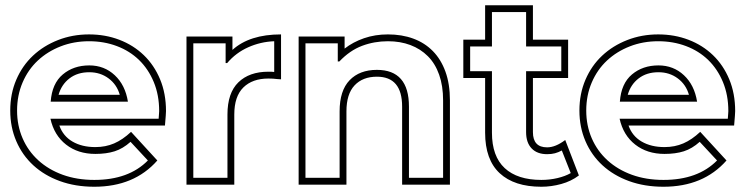

<svg xmlns="http://www.w3.org/2000/svg" viewBox="-20 -690 2838 731"><path d="M206 -212Q220 -172 256 -151Q292 -130 343 -130Q382 -130 414.5 -144Q447 -158 479 -188L579 -79Q491 21 339 21Q267 21 208 -0.5Q149 -22 107 -60.5Q65 -99 42 -152.5Q19 -206 19 -269Q19 -333 42 -386.5Q65 -440 105.5 -478Q146 -516 201 -537.5Q256 -559 319 -559Q381 -559 434.5 -538.5Q488 -518 527.5 -480Q567 -442 589.5 -388Q612 -334 612 -267Q612 -265 611 -248.5Q610 -232 608 -212ZM343 -104Q277 -104 231.5 -139.5Q186 -175 172 -238H584Q585 -252 585.5 -258.5Q586 -265 586 -267Q586 -328 565.5 -377.5Q545 -427 509.5 -461.5Q474 -496 425 -514.5Q376 -533 319 -533Q261 -533 211 -513.5Q161 -494 124 -459.5Q87 -425 66 -376Q45 -327 45 -269Q45 -212 66 -163.5Q87 -115 126 -79.5Q165 -44 219 -24.5Q273 -5 339 -5Q470 -5 543 -79L477 -150Q448 -124 416.5 -114Q385 -104 343 -104ZM173 -303Q178 -372 219 -406.5Q260 -441 320 -441Q377 -441 417 -403.5Q457 -366 467 -303ZM436 -329Q425 -368 393.5 -391.5Q362 -415 320 -415Q275 -415 244.5 -391.5Q214 -368 203 -329Z M865 -500Q930 -559 1050 -559V-388Q1043 -388 1035 -389Q1028 -390 1019.5 -390.5Q1011 -391 1002 -391Q941 -391 906.5 -357Q872 -323 872 -254V13H690V-551H865ZM839 -450V-525H716V-13H846V-254Q846 -336 887.5 -376.5Q929 -417 1002 -417H1012Q1018 -417 1024 -416V-533Q972 -531 925 -510Q878 -489 845 -450Z M1667 -308Q1667 -363 1652 -405.5Q1637 -448 1609 -476Q1581 -504 1542.5 -518.5Q1504 -533 1457 -533Q1405 -533 1358.5 -515.5Q1312 -498 1272 -456H1266V-525H1143V-13H1273V-266Q1273 -345 1311 -384.5Q1349 -424 1415 -424Q1537 -424 1537 -284V-13H1667ZM1693 13H1511V-284Q1511 -398 1415 -398Q1361 -398 1330 -365Q1299 -332 1299 -266V13H1117V-551H1292V-505Q1324 -530 1366 -544.5Q1408 -559 1457 -559Q1510 -559 1553.5 -543Q1597 -527 1628 -495.5Q1659 -464 1676 -417Q1693 -370 1693 -308Z M2119 -117Q2106 -110 2093 -106.5Q2080 -103 2063 -103Q2025 -103 2004 -125Q1983 -147 1983 -187V-419H2117V-513H1983V-644H1853V-513H1770V-419H1853V-185Q1853 -95 1901.5 -50Q1950 -5 2041 -5Q2073 -5 2102.5 -12Q2132 -19 2153 -31ZM2184 -22Q2155 0 2117 10.5Q2079 21 2041 21Q1938 21 1882.5 -30.5Q1827 -82 1827 -185V-393H1744V-539H1827V-670H2009V-539H2143V-393H2009V-187Q2009 -129 2063 -129Q2095 -129 2132 -157Z M2373 -212Q2387 -172 2423 -151Q2459 -130 2510 -130Q2549 -130 2581.5 -144Q2614 -158 2646 -188L2746 -79Q2658 21 2506 21Q2434 21 2375 -0.5Q2316 -22 2274 -60.5Q2232 -99 2209 -152.5Q2186 -206 2186 -269Q2186 -333 2209 -386.5Q2232 -440 2272.5 -478Q2313 -516 2368 -537.5Q2423 -559 2486 -559Q2548 -559 2601.5 -538.5Q2655 -518 2694.5 -480Q2734 -442 2756.5 -388Q2779 -334 2779 -267Q2779 -265 2778 -248.5Q2777 -232 2775 -212ZM2510 -104Q2444 -104 2398.5 -139.5Q2353 -175 2339 -238H2751Q2752 -252 2752.5 -258.5Q2753 -265 2753 -267Q2753 -328 2732.5 -377.5Q2712 -427 2676.5 -461.5Q2641 -496 2592 -514.5Q2543 -533 2486 -533Q2428 -533 2378 -513.5Q2328 -494 2291 -459.5Q2254 -425 2233 -376Q2212 -327 2212 -269Q2212 -212 2233 -163.5Q2254 -115 2293 -79.5Q2332 -44 2386 -24.5Q2440 -5 2506 -5Q2637 -5 2710 -79L2644 -150Q2615 -124 2583.5 -114Q2552 -104 2510 -104ZM2340 -303Q2345 -372 2386 -406.5Q2427 -441 2487 -441Q2544 -441 2584 -403.5Q2624 -366 2634 -303ZM2603 -329Q2592 -368 2560.5 -391.5Q2529 -415 2487 -415Q2442 -415 2411.5 -391.5Q2381 -368 2370 -329Z"/></svg>

Font: CMG Sans Outline
Style: Outline
Weight: 700
Designer: Julieta Ulanovsky
Foundry: Julieta Ulanovsky
Version: Version 7.200